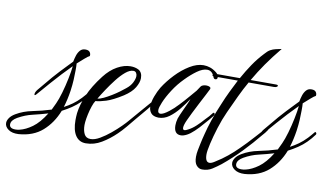

<svg xmlns="http://www.w3.org/2000/svg" viewBox="-220 -757 1920 1104"><g transform="rotate(10 740.0 -205.0)"><path d="M-63 159Q-100 161 -122 145.5Q-144 130 -144 108Q-144 94 -133.5 78.5Q-123 63 -101 50Q-59 25 -6 14.5Q47 4 101 -13L120 -53Q132 -79 144 -120.5Q156 -162 165 -206Q174 -250 177 -280Q148 -251 121.5 -222.5Q95 -194 66 -161Q37 -128 0 -85Q-6 -78 -9 -78Q-12 -78 -12 -83Q-12 -95 0 -110L72 -196Q89 -216 109 -237Q129 -258 150 -280L175 -306Q178 -323 184 -342Q190 -361 201.5 -374Q213 -387 232 -387Q252 -387 259 -376Q266 -365 263 -354Q255 -351 235 -333.5Q215 -316 196 -299Q197 -290 197 -279.5Q197 -269 197 -257Q197 -233 195.5 -203.5Q194 -174 189 -138Q181 -85 167 -40Q192 -53 215 -69.5Q238 -86 261 -110Q269 -119 277 -128Q285 -137 293 -147Q295 -149 297 -149Q300 -149 302.5 -144Q305 -139 302 -135Q284 -110 261 -87Q240 -66 214 -48.5Q188 -31 159 -16Q130 58 76 105.5Q22 153 -63 159ZM-85 136Q-74 136 -61 133Q-26 125 12 97.5Q50 70 86 12Q42 25 -1 35Q-45 45 -87 69Q-120 88 -120 112Q-120 136 -85 136Z M327 144Q288 144 267 112.5Q246 81 246 23Q246 13 246.5 3Q247 -7 248 -18Q254 -67 278.5 -125Q303 -183 354 -249Q388 -293 428 -315Q468 -337 505 -337Q531 -337 551 -327Q575 -314 575 -280Q575 -255 557 -224.5Q539 -194 496 -166Q439 -130 401 -118Q363 -106 340 -105Q332 -94 324 -70.5Q316 -47 310.5 -21.5Q305 4 303 24Q303 28 302.5 32.5Q302 37 302 42Q302 72 312.5 93.5Q323 115 350 115Q374 115 404 97.5Q434 80 463.5 55.5Q493 31 515.5 8.5Q538 -14 547 -25L621 -111L661 -157Q664 -160 666 -160Q672 -160 672 -152Q672 -149 667 -142Q657 -128 644.5 -113Q632 -98 621 -85Q607 -69 586.5 -44Q566 -19 543.5 8Q521 35 500 55Q462 92 418.5 118Q375 144 327 144ZM349 -121Q363 -122 384 -132Q405 -142 428 -156Q451 -170 470.5 -184.5Q490 -199 502 -209Q525 -227 536 -249Q547 -271 547 -287Q547 -298 541.5 -306Q536 -314 525 -314Q504 -314 479.5 -293.5Q455 -273 430.5 -241.5Q406 -210 384.5 -177.5Q363 -145 349 -121Z M857 4Q817 4 817 -48Q817 -66 823 -88Q825 -95 832 -111Q839 -127 848 -146.5Q857 -166 865 -183.5Q873 -201 876 -211Q855 -179 829.5 -147.5Q804 -116 775 -95Q746 -74 713 -74Q682 -75 669 -91Q656 -107 656 -130Q656 -157 668 -189Q680 -221 695 -246Q721 -287 758 -326Q795 -365 837 -390.5Q879 -416 917 -416Q937 -416 956 -409.5Q975 -403 994 -388Q1009 -376 1009 -362Q1009 -348 997 -348Q988 -348 984 -360Q971 -394 942 -394Q916 -394 884 -371Q852 -348 821 -316Q786 -281 759 -239Q732 -197 718 -163Q705 -132 705 -117Q705 -98 720 -98Q737 -98 770 -124Q792 -141 818 -168.5Q844 -196 867 -223Q890 -250 903 -265Q914 -282 921 -292Q925 -298 934 -301Q943 -304 953 -304Q965 -304 973 -299.5Q981 -295 977 -286Q973 -277 959.5 -251.5Q946 -226 929.5 -194Q913 -162 898.5 -133Q884 -104 877 -88Q863 -57 863 -42Q863 -29 873 -29Q880 -29 894 -37Q916 -48 938 -68.5Q960 -89 980 -112Q991 -123 1000 -133Q1009 -143 1017 -154Q1020 -157 1022 -157Q1028 -157 1028 -148Q1028 -143 1024 -139Q1013 -125 1002 -112Q991 -99 979 -86Q968 -73 956.5 -60.5Q945 -48 933 -37Q911 -16 891.5 -6Q872 4 857 4Z M1012 176Q993 176 979 160Q965 144 965 110Q965 91 969 71Q971 61 977 32Q983 3 991 -27Q1000 -64 1016 -111.5Q1032 -159 1055 -212Q1072 -254 1090 -291Q1108 -328 1126 -363H988Q977 -363 977 -368Q977 -379 999 -379H1135Q1160 -424 1187 -464Q1214 -504 1247 -539Q1264 -559 1278.5 -567Q1293 -575 1308.5 -578.5Q1324 -582 1343 -586Q1297 -530 1262.5 -480.5Q1228 -431 1198 -379H1346Q1358 -379 1358 -373Q1358 -370 1352.5 -366.5Q1347 -363 1336 -363H1189Q1165 -321 1143 -274.5Q1121 -228 1096 -173Q1075 -127 1058.5 -74.5Q1042 -22 1032 22Q1022 66 1022 85Q1022 131 1047 131Q1059 131 1077 119Q1116 95 1147 69.5Q1178 44 1206 16Q1221 2 1241.5 -20Q1262 -42 1283 -65Q1304 -88 1320 -106L1337 -125Q1340 -128 1342 -128Q1348 -128 1348 -120Q1348 -115 1344 -110Q1339 -102 1333 -95Q1326 -88 1320 -80Q1277 -27 1225 27Q1173 81 1118 126Q1095 144 1070 160Q1045 176 1012 176Z M1257 159Q1220 161 1198 145.5Q1176 130 1176 108Q1176 94 1186.5 78.5Q1197 63 1219 50Q1261 25 1314 14.5Q1367 4 1421 -13L1440 -53Q1452 -79 1464 -120.5Q1476 -162 1485 -206Q1494 -250 1497 -280Q1468 -251 1441.5 -222.5Q1415 -194 1386 -161Q1357 -128 1320 -85Q1314 -78 1311 -78Q1308 -78 1308 -83Q1308 -95 1320 -110L1392 -196Q1409 -216 1429 -237Q1449 -258 1470 -280L1495 -306Q1498 -323 1504 -342Q1510 -361 1521.5 -374Q1533 -387 1552 -387Q1572 -387 1579 -376Q1586 -365 1583 -354Q1575 -351 1555 -333.5Q1535 -316 1516 -299Q1517 -290 1517 -279.5Q1517 -269 1517 -257Q1517 -233 1515.5 -203.5Q1514 -174 1509 -138Q1501 -85 1487 -40Q1512 -53 1535 -69.5Q1558 -86 1581 -110Q1589 -119 1597 -128Q1605 -137 1613 -147Q1615 -149 1617 -149Q1620 -149 1622.5 -144Q1625 -139 1622 -135Q1604 -110 1581 -87Q1560 -66 1534 -48.5Q1508 -31 1479 -16Q1450 58 1396 105.5Q1342 153 1257 159ZM1235 136Q1246 136 1259 133Q1294 125 1332 97.5Q1370 70 1406 12Q1362 25 1319 35Q1275 45 1233 69Q1200 88 1200 112Q1200 136 1235 136Z"/></g></svg>

Font: Birthstone Bounce
Style: Regular
Weight: 400
Designer: Robert E. Leuschke
Foundry: Rob Leuschke
Version: Version 1.010; ttfautohint (v1.8.3)